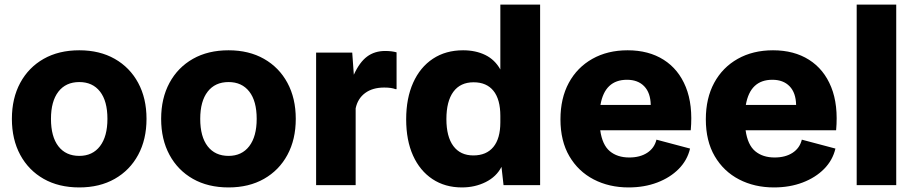

<svg xmlns="http://www.w3.org/2000/svg" viewBox="-20 -810 3998 840"><path d="M327 10Q237 10 171 -27.5Q105 -65 68.5 -132.5Q32 -200 32 -290Q32 -380 68.5 -447.5Q105 -515 171 -552.5Q237 -590 327 -590Q416 -590 482 -552.5Q548 -515 584.5 -447.5Q621 -380 621 -290Q621 -200 584.5 -132.5Q548 -65 482 -27.5Q416 10 327 10ZM327 -128Q385 -128 417.5 -170.5Q450 -213 450 -290Q450 -368 417.5 -409.5Q385 -451 327 -451Q268 -451 235.5 -409Q203 -367 203 -290Q203 -212 235.5 -170Q268 -128 327 -128Z M980 10Q890 10 824 -27.5Q758 -65 721.5 -132.5Q685 -200 685 -290Q685 -380 721.5 -447.5Q758 -515 824 -552.5Q890 -590 980 -590Q1069 -590 1135 -552.5Q1201 -515 1237.5 -447.5Q1274 -380 1274 -290Q1274 -200 1237.5 -132.5Q1201 -65 1135 -27.5Q1069 10 980 10ZM980 -128Q1038 -128 1070.5 -170.5Q1103 -213 1103 -290Q1103 -368 1070.5 -409.5Q1038 -451 980 -451Q921 -451 888.5 -409Q856 -367 856 -290Q856 -212 888.5 -170Q921 -128 980 -128Z M1363 0V-580H1521L1528 -483Q1553 -538 1586 -562.5Q1619 -587 1665 -587Q1694 -587 1715 -581V-420H1710Q1693 -427 1661 -427Q1610 -427 1577.5 -403Q1545 -379 1536 -336V0Z M1757 -288Q1757 -380 1787.5 -448Q1818 -516 1874 -553Q1930 -590 2006 -590Q2061 -590 2103 -569.5Q2145 -549 2169 -506V-790H2343V0H2183L2174 -80Q2152 -37 2105 -13.5Q2058 10 2001 10Q1927 10 1872 -26.5Q1817 -63 1787 -129.5Q1757 -196 1757 -288ZM1933 -289Q1933 -212 1963.5 -171Q1994 -130 2051 -130Q2108 -130 2138.5 -167Q2169 -204 2169 -275V-303Q2169 -375 2139 -412.5Q2109 -450 2052 -450Q1994 -450 1963.5 -408.5Q1933 -367 1933 -289Z M2730 10Q2645 10 2577.5 -25Q2510 -60 2471 -126.5Q2432 -193 2432 -288Q2432 -380 2468.5 -447.5Q2505 -515 2571.5 -552.5Q2638 -590 2726 -590Q2818 -590 2883.5 -548.5Q2949 -507 2980.5 -429Q3012 -351 3002 -240H2606Q2615 -176 2648 -148.5Q2681 -121 2733 -121Q2780 -121 2811.5 -141.5Q2843 -162 2852 -199L2999 -160Q2987 -109 2949.5 -71Q2912 -33 2855.5 -11.5Q2799 10 2730 10ZM2723 -461Q2626 -461 2607 -351H2827Q2826 -404 2798.5 -432.5Q2771 -461 2723 -461Z M3366 10Q3281 10 3213.5 -25Q3146 -60 3107 -126.5Q3068 -193 3068 -288Q3068 -380 3104.5 -447.5Q3141 -515 3207.5 -552.5Q3274 -590 3362 -590Q3454 -590 3519.5 -548.5Q3585 -507 3616.5 -429Q3648 -351 3638 -240H3242Q3251 -176 3284 -148.5Q3317 -121 3369 -121Q3416 -121 3447.5 -141.5Q3479 -162 3488 -199L3635 -160Q3623 -109 3585.5 -71Q3548 -33 3491.5 -11.5Q3435 10 3366 10ZM3359 -461Q3262 -461 3243 -351H3463Q3462 -404 3434.5 -432.5Q3407 -461 3359 -461Z M3728 0V-790H3901V0Z"/></svg>

Font: BDO Grotesk ExtraBold
Style: Regular
Weight: 800
Designer: Deni Anggara
Foundry: Lokal Container
Version: Version 2.000